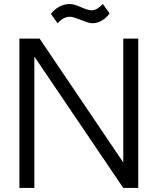

<svg xmlns="http://www.w3.org/2000/svg" viewBox="-20 -930 780 950"><path d="M76 0H150V-650L590 0H664V-739H590V-126L176 -739H76ZM265 -815Q272 -823 279.5 -829Q287 -835 294.5 -839Q302 -843 309.5 -845Q317 -847 325 -847Q332 -847 342.5 -844.5Q353 -842 365 -837Q393 -826 409 -820.5Q425 -815 438 -815Q461 -815 485 -829Q509 -843 522 -864L489 -910Q473 -894 460 -886.5Q447 -879 432 -879Q425 -879 411.5 -883Q398 -887 384 -893Q365 -902 350.5 -906Q336 -910 325 -910Q298 -910 273.5 -897Q249 -884 232 -861Z"/></svg>

Font: Involve
Style: Regular
Weight: 400
Designer: Stefan Peev
Foundry: Context Ltd.
Version: Version 1.001